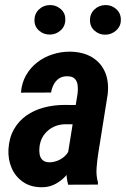

<svg xmlns="http://www.w3.org/2000/svg" viewBox="-20 -748 510 778"><path d="M253.4 -114.3 294.4 -369.1Q296.4 -385.7 294.7 -401.9Q293 -418 283.7 -428.2Q274.4 -438.5 253.9 -439Q233.4 -439.5 219.7 -430.4Q206.1 -421.4 198 -406.2Q189.9 -391.1 187 -373L64.9 -372.6Q67.9 -411.6 85.2 -442.4Q102.5 -473.1 130.4 -494.9Q158.2 -516.6 193.1 -527.8Q228 -539.1 265.1 -538.6Q316.9 -537.6 352.8 -516.1Q388.7 -494.6 405.3 -456.5Q421.9 -418.5 416.5 -366.7L377.9 -125Q373.5 -96.2 371.3 -66.4Q369.1 -36.6 377 -8.8L376.5 0L256.3 0.5Q248.5 -27.3 249.3 -56.6Q250 -85.9 253.4 -114.3ZM305.2 -322.3 292.5 -244.1 247.1 -244.6Q226.1 -244.6 208 -238.3Q189.9 -231.9 175.3 -219.7Q160.6 -207.5 151.6 -190.9Q142.6 -174.3 140.1 -153.3Q138.2 -137.7 140.4 -123.5Q142.6 -109.4 151.9 -100.1Q161.1 -90.8 179.2 -90.3Q198.7 -90.3 217.3 -98.6Q235.8 -106.9 248.8 -121.8Q261.7 -136.7 264.6 -156.7L286.1 -105.5Q278.3 -82 265.6 -61Q252.9 -40 235.1 -23.9Q217.3 -7.8 195.6 1.7Q173.8 11.2 147 10.7Q103.5 10.3 73 -11Q42.5 -32.2 27.3 -66.9Q12.2 -101.6 14.2 -143.1Q17.1 -189.9 36.4 -223.9Q55.7 -257.8 86.9 -279.8Q118.2 -301.8 158 -312.3Q197.8 -322.8 241.2 -322.8ZM119.6 -666Q119.6 -692.4 137.7 -709.7Q155.8 -727.1 182.1 -727.5Q207 -728 226.1 -711.4Q245.1 -694.8 244.6 -669.4Q245.1 -643.1 226.6 -625.7Q208 -608.4 182.6 -607.9Q157.2 -607.4 138.4 -623.8Q119.6 -640.1 119.6 -666ZM344.7 -665Q344.2 -691.9 362.5 -709.5Q380.9 -727.1 406.7 -727.5Q432.1 -728 450.9 -711.2Q469.7 -694.3 469.7 -668.5Q470.2 -642.6 451.4 -625.2Q432.6 -607.9 407.2 -607.4Q382.3 -606.9 363.5 -623.3Q344.7 -639.6 344.7 -665Z"/></svg>

Font: Roboto Condensed SemiBold
Style: Italic
Weight: 600
Italic angle: -12°
Designer: Christian Robertson
Foundry: Google
Version: Version 3.008; 2023